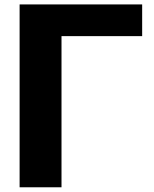

<svg xmlns="http://www.w3.org/2000/svg" viewBox="-20 -792 677 846"><path d="M66.4 33.2V-772.5H606.4V-632.8H251V33.2Z"/></svg>

Font: GenEi M Gothic v2 Heavy
Style: Regular
Weight: 800
Version: Version 2.0